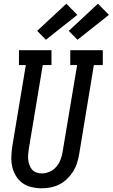

<svg xmlns="http://www.w3.org/2000/svg" viewBox="-20 -1005 606 1033"><path d="M203 8Q176 8 149 1.5Q122 -5 101 -20Q80 -35 66 -58Q52 -81 46 -107Q40 -133 41 -161Q42 -189 46 -217L119 -655H82V-735H257V-655H210L135 -204Q133 -189 131.5 -174Q130 -159 132 -144.5Q134 -130 139 -116Q144 -102 153 -92Q162 -82 176 -77Q190 -72 205 -72Q227 -72 248 -81.5Q269 -91 283.5 -108.5Q298 -126 306 -147Q314 -168 317 -189L395 -655H358V-735H533V-655H485L406 -176Q402 -152 394.5 -128Q387 -104 373.5 -82.5Q360 -61 341 -42.5Q322 -24 299 -12.5Q276 -1 251.5 3.5Q227 8 203 8ZM397 -791 350 -839 507 -985 566 -925ZM227 -791 180 -839 337 -985 396 -925Z"/></svg>

Font: Iosevka Curly Slab MdObl
Style: Regular
Weight: 500
Italic angle: -9°
Monospace: yes
Designer: Belleve Invis
Foundry: Belleve Invis
Version: Version 11.0.0; ttfautohint (v1.8.3)